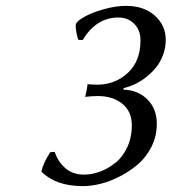

<svg xmlns="http://www.w3.org/2000/svg" viewBox="-20 -630 590 660"><path d="M269 -29.8Q295.9 -29.8 323.7 -40Q351.6 -50.3 376.5 -70.1Q401.4 -89.8 417.2 -123.5Q433.1 -157.2 433.1 -199.2Q433.1 -247.1 400.4 -273.4Q367.7 -299.8 316.9 -299.8Q293 -299.8 272.9 -296.9Q273.9 -300.3 277.6 -319.3Q281.2 -338.4 280.8 -340.8Q294.9 -338.9 317.9 -338.9Q377.9 -340.3 420.4 -380.4Q462.9 -420.4 462.9 -491.2Q462.9 -526.9 441.2 -548.3Q419.4 -569.8 387.2 -569.8Q310.5 -569.8 264.2 -492.2L249 -493.2Q240.2 -521.5 240.2 -543Q240.2 -555.7 269.3 -571.8Q298.3 -587.9 339.1 -598.9Q379.9 -609.9 412.1 -609.9Q475.6 -609.9 512.7 -575.9Q549.8 -542 549.8 -493.2Q549.8 -465.3 540 -439.9Q530.3 -414.6 514.9 -396.2Q499.5 -377.9 480 -363Q460.4 -348.1 441.4 -339.6Q422.4 -331.1 404.8 -327.1V-321.8Q454.6 -320.3 486.8 -288.1Q519 -255.9 519 -204.1Q519 -163.1 501.5 -127.2Q483.9 -91.3 456.1 -66.9Q428.2 -42.5 394 -24.7Q359.9 -6.8 326.7 1.5Q293.5 9.8 265.1 9.8Q171.9 9.8 122.1 -40Q128.9 -70.8 152.8 -106.9L168 -107.9Q179.7 -73.2 205.1 -51.5Q230.5 -29.8 269 -29.8Z"/></svg>

Font: Linear Smooth
Style: Italic
Weight: 400
Designer: Philipp H. Poll, Flanker
Foundry: Philipp H. Poll, reworked by Flanker
Version: Version 1.061 | FøM Fix